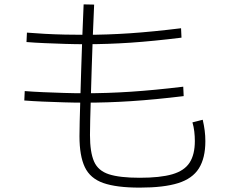

<svg xmlns="http://www.w3.org/2000/svg" viewBox="-20 -822 1040 877"><path d="M618 35Q512 35 452 14Q392 -7 367.5 -58.5Q343 -110 343 -200Q343 -221 344 -266.5Q345 -312 347 -374Q349 -436 351 -508Q353 -580 356 -655.5Q359 -731 362 -802L410 -801Q407 -732 404 -658.5Q401 -585 399 -513.5Q397 -442 395 -380.5Q393 -319 392 -273Q391 -227 391 -205Q391 -127 409.5 -84.5Q428 -42 477.5 -26Q527 -10 618 -10Q712 -10 767 -26Q822 -42 846 -79Q870 -116 870 -178Q870 -199 867.5 -221Q865 -243 859 -263L906 -275Q912 -249 915 -225.5Q918 -202 918 -177Q918 -100 888.5 -53Q859 -6 793.5 14.5Q728 35 618 35ZM368 -353Q323 -353 272.5 -354.5Q222 -356 175 -358Q128 -360 91 -363L93 -406Q130 -403 176.5 -401Q223 -399 272.5 -397.5Q322 -396 368 -396Q470 -396 577 -403Q684 -410 817 -426L819 -383Q687 -367 579.5 -360Q472 -353 368 -353ZM370 -620Q326 -620 277.5 -621.5Q229 -623 183 -625Q137 -627 101 -630L103 -673Q139 -670 184 -667.5Q229 -665 277.5 -664Q326 -663 370 -663Q470 -663 573.5 -670Q677 -677 807 -693L809 -650Q680 -634 576 -627Q472 -620 370 -620Z"/></svg>

Font: M PLUS 2 Thin Light
Style: Regular
Weight: 300
Version: Version 1.001